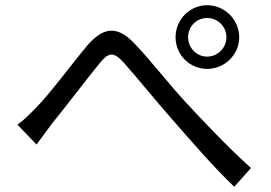

<svg xmlns="http://www.w3.org/2000/svg" viewBox="-20 -734 1040 736"><path d="M47 -256 120 -180C136 -201 159 -233 179 -260C230 -322 313 -432 360 -489C394 -532 414 -540 456 -492C502 -441 579 -345 644 -272C712 -194 802 -90 878 -18L942 -90C852 -171 753 -276 692 -342C629 -410 552 -509 492 -571C426 -638 374 -628 315 -560C256 -490 172 -375 119 -322C92 -294 72 -274 47 -256ZM701 -591C701 -632 733 -665 774 -665C815 -665 848 -632 848 -591C848 -551 815 -517 774 -517C733 -517 701 -551 701 -591ZM653 -591C653 -524 707 -470 774 -470C841 -470 897 -524 897 -591C897 -659 841 -714 774 -714C707 -714 653 -659 653 -591Z"/></svg>

Font: Noto Sans Mono CJK HK
Style: Regular
Weight: 400
Designer: Ryoko NISHIZUKA 西塚涼子 (kana, bopomofo & ideographs); Paul D. Hunt (Latin, Greek & Cyrillic); Sandoll Communications 산돌커뮤니
Foundry: Adobe
Version: Version 2.004;hotconv 1.0.118;makeotfexe 2.5.65603